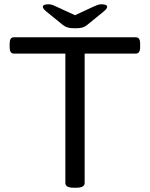

<svg xmlns="http://www.w3.org/2000/svg" viewBox="-20 -874 699 896"><path d="M323 2Q285 2 285 -20V-624H44Q25 -624 25 -654V-670Q25 -700 44 -700H614Q634 -700 634 -670V-654Q634 -624 614 -624H375V-20Q375 2 337 2ZM454 -854Q480 -854 480 -842Q480 -833 461 -818L386 -757Q376 -749 364.5 -745.5Q353 -742 330 -742Q308 -742 296.5 -745.5Q285 -749 274 -757L199 -818Q180 -833 180 -842Q180 -854 206 -854Q217 -854 225 -851Q233 -848 243 -843L330 -803L416 -843Q427 -848 435.5 -851Q444 -854 454 -854Z"/></svg>

Font: Asap Expanded
Style: Regular
Weight: 400
Width: 7
Designer: Pablo Cosgaya
Foundry: Omnibus-Type
Version: Version 3.001; ttfautohint (v1.8.4.7-5d5b)